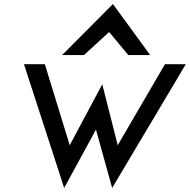

<svg xmlns="http://www.w3.org/2000/svg" viewBox="-20 -897 937 948"><path d="M394.5 -625 518.9 -739 613.5 -625H721.5L537.6 -877L286.5 -625ZM324.3 -180 201.4 -580H98.4L296.8 31L453.8 -257L533.8 31L897.4 -580H794.4L561.3 -180L485 -481Z"/></svg>

Font: Charger
Style: ExBdIt
Weight: 400
Designer: Jasper
Foundry: Cannot Into Space Fonts
Version: Version 0.99